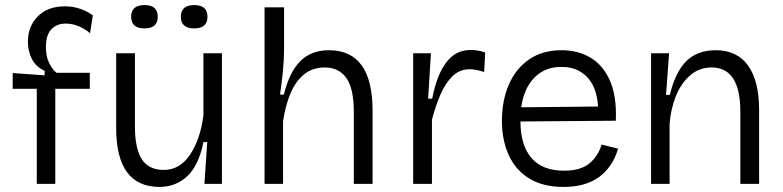

<svg xmlns="http://www.w3.org/2000/svg" viewBox="-20 -725 3089 757"><path d="M125 0V-375H30V-437L156 -428V-446Q123 -460 106.5 -491Q90 -522 90 -561Q90 -621 129 -660.5Q168 -700 236 -700Q270 -700 298.5 -689.5Q327 -679 346 -664L335 -594Q317 -610 291.5 -621Q266 -632 239 -632Q204 -632 182.5 -609.5Q161 -587 161 -540Q161 -503 173.5 -477Q186 -451 203 -438H334V-375H198V0Z M609 12Q438 12 438 -221V-515H512V-226Q512 -140 539 -97.5Q566 -55 626 -55Q689 -55 729.5 -115.5Q770 -176 782 -270V-515H855V0H786L797 -165H782Q764 -73 718.5 -30.5Q673 12 609 12ZM746 -613Q693 -613 693 -659Q693 -705 746 -705Q798 -705 798 -659Q798 -613 746 -613ZM550 -613Q497 -613 497 -659Q497 -705 550 -705Q602 -705 602 -659Q602 -613 550 -613Z M1023 0V-696H1100V-535Q1100 -490 1095.5 -444.5Q1091 -399 1084 -352H1099Q1121 -441 1164 -484Q1207 -527 1277 -527Q1449 -527 1449 -288V0H1375V-283Q1375 -376 1345.5 -417.5Q1316 -459 1260 -459Q1212 -459 1178.5 -431.5Q1145 -404 1125 -356Q1105 -308 1096 -247V0Z M1609 0V-515H1679L1668 -336H1684Q1694 -390 1713 -433.5Q1732 -477 1762 -502.5Q1792 -528 1837 -528Q1848 -528 1862 -526Q1876 -524 1893 -518L1889 -441Q1874 -446 1859.5 -449Q1845 -452 1832 -452Q1792 -452 1764 -424.5Q1736 -397 1716.5 -352Q1697 -307 1683 -253V0Z M2202 12Q2122 12 2068 -20.5Q2014 -53 1986.5 -112Q1959 -171 1959 -249Q1959 -329 1986.5 -392Q2014 -455 2066.5 -491Q2119 -527 2194 -527Q2259 -527 2308.5 -497.5Q2358 -468 2385 -406.5Q2412 -345 2408 -249L2032 -246Q2032 -153 2075 -102.5Q2118 -52 2204 -52Q2269 -52 2303.5 -80.5Q2338 -109 2352 -155L2417 -139Q2396 -67 2342.5 -27.5Q2289 12 2202 12ZM2194 -461Q2130 -462 2088 -420Q2046 -378 2035 -302L2338 -305Q2333 -383 2293.5 -422.5Q2254 -462 2194 -461Z M2547 0V-515H2618L2606 -351H2621Q2643 -442 2686.5 -484.5Q2730 -527 2802 -527Q2886 -527 2929.5 -466.5Q2973 -406 2973 -290V0H2899V-284Q2899 -459 2786 -459Q2736 -459 2700 -427Q2664 -395 2644 -344Q2624 -293 2620 -235V0Z"/></svg>

Font: Bricolage Grotesque 12pt Light
Style: Regular
Weight: 300
Designer: Mathieu Triay
Foundry: Atelier Triay
Version: Version 1.001; ttfautohint (v1.8.4.7-5d5b);gftools[0.9.33.de